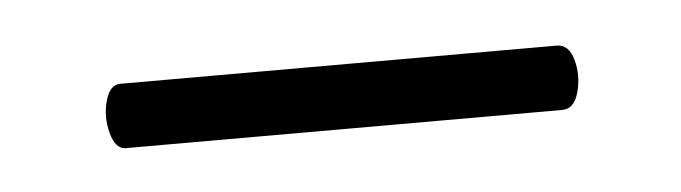

<svg xmlns="http://www.w3.org/2000/svg" viewBox="-23 -548 390 110"><g transform="rotate(-5 172.5 -492.5)"><path d="M47 -474Q41 -474 38.5 -483.5Q36 -493 38.5 -502Q41 -511 47 -511H298Q305 -511 307.5 -502Q310 -493 307.5 -483.5Q305 -474 298 -474Z"/></g></svg>

Font: Cormorant Infant Light
Style: Regular
Weight: 300
Designer: Christian Thalmann (Catharsis Fonts)
Foundry: Catharsis Fonts
Version: Version 4.001